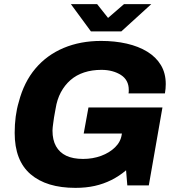

<svg xmlns="http://www.w3.org/2000/svg" viewBox="-20 -897 855 929"><path d="M345 12Q205 12 128 -54Q51 -120 51 -254Q51 -295 56 -333Q61 -371 71 -404Q96 -500 151.5 -565.5Q207 -631 288 -665Q369 -699 469 -699Q536 -699 593 -686Q650 -673 692.5 -647Q735 -621 758.5 -582Q782 -543 782 -490Q782 -479 781 -468Q780 -457 778 -445H602Q603 -450 603 -454.5Q603 -459 603 -463Q603 -486 593.5 -504Q584 -522 565.5 -534Q547 -546 523 -552.5Q499 -559 471 -559Q425 -559 387 -546.5Q349 -534 321 -509.5Q293 -485 274.5 -450.5Q256 -416 249 -371Q244 -346 241.5 -329.5Q239 -313 237.5 -301Q236 -289 235 -281Q234 -273 234 -265Q234 -220 251 -189.5Q268 -159 300.5 -143.5Q333 -128 382 -128Q429 -128 469.5 -143Q510 -158 537 -184.5Q564 -211 569 -246L570 -251H385L408 -377H766L700 0H596L590 -73Q557 -45 519 -26Q481 -7 438.5 2.5Q396 12 345 12ZM712 -877 567 -745H420L323 -877H450L526 -781H469L580 -877Z"/></svg>

Font: Archivo SemiBold ExtraBold
Style: Italic
Weight: 800
Italic angle: -10°
Version: Version 2.001